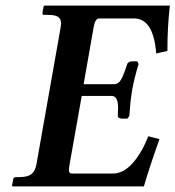

<svg xmlns="http://www.w3.org/2000/svg" viewBox="-20 -666 627 686"><path d="M24.9 0 22.9 -2 26.9 -23.9Q27.8 -32.7 36.1 -33.2H48.8Q77.6 -33.2 91.3 -43.2Q105 -53.2 109.9 -77.1L196.8 -568.8Q197.8 -575.7 198.2 -581.5Q198.2 -598.6 187.5 -605.7Q176.8 -612.8 151.9 -612.8H138.2Q130.4 -612.8 131.8 -621.1L136.2 -644L139.2 -646H586.9Q578.1 -570.8 578.1 -483.9L538.1 -475.1Q528.3 -600.1 459 -600.1H334Q320.8 -600.1 314.9 -570.8L278.8 -365.2H387.2Q403.3 -365.2 412.6 -381.6Q421.9 -397.9 434.1 -436Q434.1 -439 439 -442.9Q443.8 -446.8 451.2 -446.8H471.2L475.1 -437Q459 -383.8 452.1 -344.2Q445.3 -302.2 441.9 -251L435.1 -242.2H415Q408.2 -242.2 404.1 -245.6Q399.9 -249 400.9 -252Q401.9 -270.5 401.9 -280.3Q401.9 -322.8 379.9 -323.2H272L228 -75.2Q226.6 -65.9 226.1 -59.1Q226.1 -46.4 235.8 -45.9H382.8Q420.9 -45.9 453.9 -83Q486.8 -120.1 509.8 -179.2L549.8 -168.9Q515.6 -73.7 494.1 0Z"/></svg>

Font: Linux Libertine O
Style: Semibold Italic
Weight: 600
Italic angle: -11.5°
Designer: Philipp H. Poll
Foundry: Philipp H. Poll
Version: Version 5.1.2